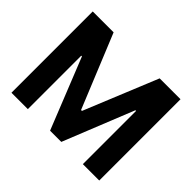

<svg xmlns="http://www.w3.org/2000/svg" viewBox="-149 -944 1181 1181"><g transform="rotate(45 441.5 -353.5)"><path d="M241.2 -707 437.5 -227.5H445.3L641.6 -707H823.2V0H680.7V-462.9H674.8L490.2 -2.9H392.6L208 -464.8H202.1V0H59.6V-707Z"/></g></svg>

Font: Pretendard GOV
Style: Bold
Weight: 700
Designer: Base glyphs from Inter by Rasmus Andersson; Hangeul glyphs from Noto Sans CJK(Source Han Sans) by Jang Soo-young and Kan
Foundry: Kil Hyung-jin
Version: Version 1.309